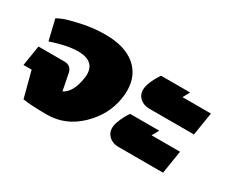

<svg xmlns="http://www.w3.org/2000/svg" viewBox="-90 -765 1205 1022"><g transform="rotate(30 512.5 -254.5)"><path d="M16.7 -158.3 36.7 -283.3H195Q238.3 -283.3 246.7 -241.7L266.7 -140Q318.3 -165.8 332.5 -258.3Q335 -270.8 335 -282.5Q335 -366.7 233.3 -366.7Q166.7 -366.7 69.2 -333.3L39.2 -458.3Q50.8 -465 73.3 -474.6Q95.8 -484.2 167.9 -500.4Q240 -516.7 315 -516.7Q433.3 -516.7 498.3 -462.9Q563.3 -409.2 563.3 -314.2Q563.3 -294.2 559.2 -266.7Q541.7 -155.8 455.4 -73.8Q369.2 8.3 256.7 8.3Q208.3 8.3 171.2 6.2Q134.2 4.2 121.7 1.7L108.3 0L66.7 -158.3Z M592.5 -104.2Q592.5 -112.5 593.3 -116.7Q596.7 -137.5 607.9 -162.5Q619.2 -187.5 628.3 -201.7L638.3 -216.7H817.5L794.2 -175H969.2L946.7 -33.3H671.7Q637.5 -33.3 615 -53.3Q592.5 -73.3 592.5 -104.2ZM633.3 -362.5Q633.3 -370.8 634.2 -375Q637.5 -395.8 648.8 -420.8Q660 -445.8 670 -460L679.2 -475H858.3L835 -433.3H1010L987.5 -291.7H712.5Q678.3 -291.7 655.8 -311.7Q633.3 -331.7 633.3 -362.5Z"/></g></svg>

Font: BoonTook
Style: Italic
Weight: 400
Italic angle: -9°
Designer: Sungsit Sawaiwan
Foundry: FontUni
Version: Version 3.0